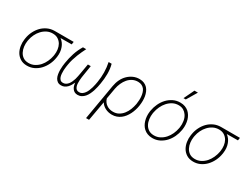

<svg xmlns="http://www.w3.org/2000/svg" viewBox="-69 -1447 3073 2348"><g transform="rotate(30 1467.5 -273.0)"><path d="M580.6 -489.7 586.4 -528.3H318.4Q264.6 -527.8 219.5 -506.8Q174.3 -485.8 140.1 -450.7Q106 -415 83.3 -368.9Q60.5 -322.8 52.7 -272.9L49.8 -254.9Q43 -208 50.3 -161.6Q57.6 -115.2 78.6 -78.1Q100.6 -40 139.2 -15.4Q177.7 9.3 233.4 9.8Q287.1 10.3 332.5 -11.7Q377.9 -33.7 412.1 -70.3Q446.3 -106.9 469 -154.1Q491.7 -201.2 499.5 -251L502.4 -269.5Q507.3 -303.7 504.4 -336.4Q501.5 -369.1 490.2 -398.9Q481 -424.8 464.4 -447.8Q447.8 -470.7 423.3 -488.8ZM91.3 -254.4 94.7 -272.5Q102.1 -312.5 121.1 -352.1Q140.1 -391.6 168.9 -421.9Q197.3 -452.6 234.9 -471.4Q272.5 -490.2 316.9 -489.7Q360.8 -489.3 391.1 -469.7Q421.4 -450.2 439.5 -419.4Q457 -388.2 462.2 -349.9Q467.3 -311.5 461.4 -273.4L458.5 -255.4Q450.7 -213.9 432.1 -173.3Q413.6 -132.8 385.3 -100.1Q356.4 -67.9 318.6 -47.9Q280.8 -27.8 234.4 -28.3Q189 -28.8 158.7 -49.6Q128.4 -70.3 111.8 -103.5Q94.7 -136.2 90.1 -176Q85.4 -215.8 91.3 -254.4Z M763.7 -527.8H717.8Q679.2 -464.8 656.5 -394.8Q633.8 -324.7 622.6 -252Q619.1 -232.4 616.5 -205.1Q613.8 -177.7 613.8 -148.9Q614.3 -120.1 618.7 -91.8Q623 -63.5 634.8 -40.5Q646.5 -18.1 666.3 -4.2Q686 9.8 716.8 9.8Q742.7 10.3 763.4 0.2Q784.2 -9.8 800.8 -26.4Q816.9 -43 829.3 -63.7Q841.8 -84.5 851.6 -106Q853.5 -83.5 859.6 -62.7Q865.7 -42 877.4 -26.4Q888.7 -9.8 906.7 0Q924.8 9.8 949.7 9.8Q980 9.8 1003.9 -3.2Q1027.8 -16.1 1046.4 -37.6Q1064.9 -59.1 1078.1 -86.7Q1091.3 -114.3 1101.1 -143.6Q1110.4 -172.9 1116.5 -201.4Q1122.6 -230 1126.5 -253.4Q1132.3 -288.1 1135.7 -323.5Q1139.2 -358.9 1139.2 -394.5Q1139.2 -427.7 1135.3 -461.7Q1131.3 -495.6 1122.1 -528.8H1079.6Q1093.8 -460 1095 -390.6Q1096.2 -321.3 1084.5 -252Q1081.5 -234.9 1077.1 -211.7Q1072.8 -188.5 1065.4 -163.6Q1058.1 -138.7 1048.1 -114.3Q1038.1 -89.8 1023.9 -71.3Q1009.8 -51.8 991.5 -39.8Q973.1 -27.8 949.7 -28.3Q926.8 -28.3 913.1 -39.8Q899.4 -51.3 892.6 -69.8Q885.3 -88.4 883.8 -111.6Q882.3 -134.8 883.8 -157.7Q884.8 -180.2 887.9 -200.9Q891.1 -221.7 893.1 -234.9L915.5 -376H875L849.6 -230.5Q846.7 -213.9 842.5 -192.4Q838.4 -170.9 832 -147.9Q825.2 -125.5 815.2 -103.8Q805.2 -82 792 -64.9Q777.8 -47.9 760 -37.8Q742.2 -27.8 719.7 -28.3Q697.3 -28.8 683.8 -41.7Q670.4 -54.7 663.1 -74.7Q656.2 -95.2 654.5 -119.9Q652.8 -144.5 653.8 -169.4Q655.3 -193.8 658.2 -215.6Q661.1 -237.3 663.6 -251Q669.9 -291 681.4 -329.3Q692.9 -367.7 707.5 -404.8Q719.7 -436 734.1 -466.8Q748.5 -497.6 763.7 -527.8Z M1672.4 -252.4 1673.8 -263.2Q1678.2 -293 1678.5 -324.7Q1678.7 -356.4 1673.8 -386.7Q1668.5 -417 1657 -444.3Q1645.5 -471.7 1626.5 -492.7Q1607.4 -513.2 1579.8 -525.4Q1552.2 -537.6 1515.1 -538.1Q1466.8 -538.6 1425.3 -519.8Q1383.8 -501 1352.1 -469.2Q1319.8 -437.5 1299.1 -394.3Q1278.3 -351.1 1269 -297.9L1183.1 203.1H1225.6L1274.4 -72.3Q1286.1 -52.7 1302.5 -38.1Q1318.8 -23.4 1337.9 -13.2Q1359.9 -1.5 1384.5 4.2Q1409.2 9.8 1434.1 9.8Q1469.7 9.8 1500 -1Q1530.3 -11.7 1555.2 -30.8Q1579.6 -49.3 1598.9 -74.5Q1618.2 -99.6 1632.8 -128.4Q1647.5 -157.7 1657.5 -189.5Q1667.5 -221.2 1672.4 -252.4ZM1631.8 -262.7 1630.4 -252.4Q1623 -212.4 1607.2 -171.4Q1591.3 -130.4 1565.4 -98.1Q1540.5 -66.9 1506.6 -47.6Q1472.7 -28.3 1428.7 -28.3Q1402.3 -28.3 1379.4 -34.9Q1356.4 -41.5 1337.9 -54.7Q1318.4 -67.4 1304.2 -87.2Q1290 -106.9 1282.7 -132.8L1309.1 -284.2Q1316.9 -327.1 1335 -366.9Q1353 -406.7 1377.9 -435.5Q1403.3 -464.8 1437.3 -482.4Q1471.2 -500 1514.2 -500Q1545.4 -499.5 1567.1 -488.5Q1588.9 -477.5 1603.5 -459Q1617.7 -440.4 1625.2 -416Q1632.8 -391.6 1635.3 -365.2Q1638.2 -338.9 1636.7 -312.5Q1635.3 -286.1 1631.8 -262.7Z M1821.3 -272.5 1818.4 -254.4Q1814 -221.7 1816.2 -189.2Q1818.4 -156.7 1827.6 -127Q1835.4 -100.1 1849.6 -75.9Q1863.8 -51.8 1884.3 -33.7Q1906.2 -13.7 1936.3 -2.2Q1966.3 9.3 2003.9 9.8Q2059.1 10.3 2104.7 -12.5Q2150.4 -35.2 2185.1 -72.3Q2219.2 -109.4 2241.7 -157.2Q2264.2 -205.1 2272.5 -255.4L2275.4 -273.4Q2279.8 -305.7 2277.6 -338.1Q2275.4 -370.6 2267.1 -400.4Q2258.8 -428.7 2243.9 -453.4Q2229 -478 2208.5 -496.6Q2186.5 -515.6 2157 -526.9Q2127.4 -538.1 2090.3 -538.1Q2035.6 -538.6 1990.2 -516.1Q1944.8 -493.7 1910.6 -457.5Q1875.5 -419.9 1852.8 -371.6Q1830.1 -323.2 1821.3 -272.5ZM1860.4 -254.4 1863.8 -272.5Q1871.6 -313.5 1890.4 -354.5Q1909.2 -395.5 1938 -427.7Q1966.8 -460.4 2004.9 -480.5Q2043 -500.5 2089.4 -500Q2128.4 -499.5 2156.2 -483.2Q2184.1 -466.8 2202.1 -440.4Q2225.6 -407.7 2232.9 -362.3Q2240.2 -316.9 2233.4 -273.4L2230 -255.4Q2223.1 -215.8 2204.1 -174.1Q2185.1 -132.3 2156.2 -100.1Q2127.4 -67.9 2089.4 -47.9Q2051.3 -27.8 2004.9 -28.3Q1960 -28.8 1929.7 -48.8Q1899.4 -68.8 1882.3 -100.6Q1864.3 -133.8 1859.4 -174.6Q1854.5 -215.3 1860.4 -254.4ZM2163.6 -750.5 2093.3 -604H2125.5L2212.4 -750.5Z M2928.2 -489.7 2934.1 -528.3H2666Q2612.3 -527.8 2567.1 -506.8Q2522 -485.8 2487.8 -450.7Q2453.6 -415 2430.9 -368.9Q2408.2 -322.8 2400.4 -272.9L2397.5 -254.9Q2390.6 -208 2397.9 -161.6Q2405.3 -115.2 2426.3 -78.1Q2448.2 -40 2486.8 -15.4Q2525.4 9.3 2581.1 9.8Q2634.8 10.3 2680.2 -11.7Q2725.6 -33.7 2759.8 -70.3Q2793.9 -106.9 2816.7 -154.1Q2839.4 -201.2 2847.2 -251L2850.1 -269.5Q2855 -303.7 2852.1 -336.4Q2849.1 -369.1 2837.9 -398.9Q2828.6 -424.8 2812 -447.8Q2795.4 -470.7 2771 -488.8ZM2439 -254.4 2442.4 -272.5Q2449.7 -312.5 2468.8 -352.1Q2487.8 -391.6 2516.6 -421.9Q2544.9 -452.6 2582.5 -471.4Q2620.1 -490.2 2664.6 -489.7Q2708.5 -489.3 2738.8 -469.7Q2769 -450.2 2787.1 -419.4Q2804.7 -388.2 2809.8 -349.9Q2814.9 -311.5 2809.1 -273.4L2806.2 -255.4Q2798.3 -213.9 2779.8 -173.3Q2761.2 -132.8 2732.9 -100.1Q2704.1 -67.9 2666.3 -47.9Q2628.4 -27.8 2582 -28.3Q2536.6 -28.8 2506.3 -49.6Q2476.1 -70.3 2459.5 -103.5Q2442.4 -136.2 2437.7 -176Q2433.1 -215.8 2439 -254.4Z"/></g></svg>

Font: Roboto Mono ExtraLight
Style: Italic
Weight: 250
Italic angle: -10°
Monospace: yes
Designer: Google
Version: Version 3.000